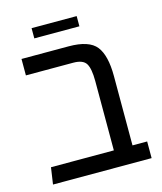

<svg xmlns="http://www.w3.org/2000/svg" viewBox="-104 -758 704 835"><g transform="rotate(-15 248.0 -340.5)"><path d="M320 -681V-635H117V-681ZM409 -75H475V0H31L42 -75H325V-387Q325 -443 311 -466Q297 -489 253 -489H40V-563H252Q344 -563 376.5 -521.5Q409 -480 409 -387Z"/></g></svg>

Font: FiraGO Book
Style: Regular
Weight: 350
Designer: bBox Type
Foundry: bBox Type GmbH
Version: Version 1.001;PS 001.001;hotconv 1.0.88;makeotf.lib2.5.64775